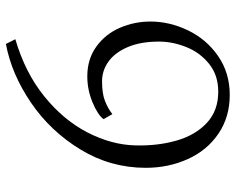

<svg xmlns="http://www.w3.org/2000/svg" viewBox="-94 -695 799 651"><g transform="rotate(-90 305.5 -369.5)"><path d="M498 -717Q385 -684 304.5 -619Q224 -554 182 -472.5Q140 -391 138 -310Q136 -234 154.5 -170Q173 -106 214.5 -67.5Q256 -29 320 -29Q376 -29 414.5 -60Q453 -91 471.5 -137.5Q490 -184 490 -230Q490 -292 471.5 -335.5Q453 -379 422.5 -401Q392 -423 355 -423Q314 -423 288.5 -413Q263 -403 244 -388L227 -418Q242 -438 284.5 -455.5Q327 -473 372 -473Q431 -473 473.5 -442Q516 -411 537 -362Q558 -313 558 -259Q558 -194 528 -131.5Q498 -69 441 -29.5Q384 10 309 10Q234 10 177.5 -28.5Q121 -67 91.5 -132.5Q62 -198 62 -275Q62 -394 124 -496Q186 -598 283 -664Q380 -730 482 -749Z"/></g></svg>

Font: Martel UltraLight
Style: Regular
Weight: 250
Designer: Dan Reynolds
Foundry: Dan Reynolds
Version: Version 1.001; ttfautohint (v1.1) -l 5 -r 5 -G 72 -x 0 -D la